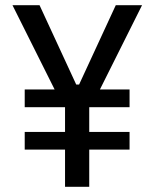

<svg xmlns="http://www.w3.org/2000/svg" viewBox="-20 -718 594 738"><path d="M323 -143V0H230V-143H75V-211H230V-306H75V-374H190L28 -698H132L273 -393H284L425 -698H526L364 -374H478V-306H323V-211H478V-143Z"/></svg>

Font: IBM Plex Sans Cond Text
Style: Regular
Weight: 450
Width: 3
Designer: Mike Abbink, Paul van der Laan, Pieter van Rosmalen
Foundry: Bold Monday
Version: Version 1.3